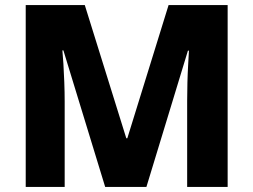

<svg xmlns="http://www.w3.org/2000/svg" viewBox="-20 -734 995 754"><path d="M393 0 229 -536H225Q227 -516 229 -483Q231 -450 232.5 -411Q234 -372 234 -335V0H81V-714H313L476 -191H480L642 -714H874V0H715V-338Q715 -372 716 -410Q717 -448 719 -481.5Q721 -515 722 -535H718L555 0Z"/></svg>

Font: Noto Sans Syriac Eastern ExtraBold
Style: Regular
Weight: 800
Designer: Patrick Giasson and the Monotype Design Team
Foundry: Monotype Imaging Inc.
Version: Version 3.001